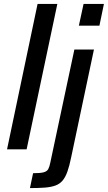

<svg xmlns="http://www.w3.org/2000/svg" viewBox="-20 -763 551 981"><path d="M16 0 172 -743H273L116 0ZM383 -632 407 -743H511L488 -632ZM133 198 149 122Q185 122 202.5 117.5Q220 113 226.5 101Q233 89 237 68L360 -510H460L344 39Q335 84 324.5 113.5Q314 143 299.5 160Q285 177 263 185Q241 193 209.5 195.5Q178 198 133 198Z"/></svg>

Font: Saira SemiCondensed Medium
Style: Italic
Weight: 500
Width: 4
Italic angle: -12°
Designer: Hector Gatti with collaboration of the Omnibus-Type team
Foundry: Omnibus-Type
Version: Version 1.101